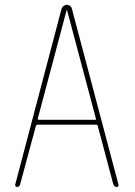

<svg xmlns="http://www.w3.org/2000/svg" viewBox="-20 -750 540 770"><path d="M131.8 -275.4Q129.9 -270.5 134.8 -269.5H361.3Q367.2 -269.5 364.3 -275.4L249 -709Q249 -710 248 -710Q247.1 -710 247.1 -709ZM47.9 0Q44.9 0 42.5 -2.9Q40 -5.9 41 -9.8L226.6 -713.9Q228.5 -720.7 234.9 -725.6Q241.2 -730.5 248.5 -730.5Q255.9 -730.5 261.7 -725.6Q267.6 -720.7 268.6 -713.9L455.1 -9.8Q456.1 -5.9 454.1 -2.9Q452.1 0 448.2 0Q439.5 0 434.6 -9.8L372.1 -245.1Q371.1 -250 366.2 -250H129.9Q126 -250 124 -245.1L60.5 -9.8Q57.6 0 47.9 0Z"/></svg>

Font: Rounded-X Mgen+ 2m thin
Style: Regular
Weight: 100
Designer: [Source Han Sans]
Ryoko NISHIZUKA  (kana & ideographs); Paul D. Hunt (Latin, Greek & Cyrillic); Wenlong ZHANG  (bopomofo
Version: Version 1.059.20150602